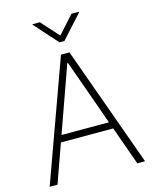

<svg xmlns="http://www.w3.org/2000/svg" viewBox="-136 -1031 893 1120"><g transform="rotate(-15 310.5 -471.0)"><path d="M69.3 0H22L285.2 -727.5H336.4L598.1 0H551.3L312 -670.4H308.1ZM136.2 -273.9H485.4V-232.9H136.2ZM214.8 -941.9 310.5 -835.9 405.8 -941.9H450.7V-938L325.2 -799.3H295.4L170.9 -938V-941.9Z"/></g></svg>

Font: Inter Tight ExtraLight
Style: Regular
Weight: 250
Designer: Rasmus Andersson
Foundry: rsms
Version: Version 3.004